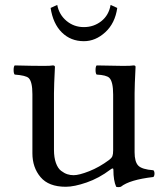

<svg xmlns="http://www.w3.org/2000/svg" viewBox="-20 -747 680 778"><path d="M211.9 -727.1Q219.7 -687 249.8 -662.1Q279.8 -637.2 319.8 -637.2Q359.9 -637.2 390.4 -661.1Q420.9 -685.1 428.2 -727.1L455.1 -714.8Q446.3 -652.8 406.7 -616.5Q367.2 -580.1 319.8 -580.1Q266.6 -580.1 230.7 -615.5Q194.8 -650.9 185.1 -714.8ZM246.6 9.8Q177.2 9.8 144.3 -29.3Q111.3 -68.4 111.3 -126V-365.2Q111.3 -416 96.2 -430.7Q85 -441.4 39.6 -444.8Q35.2 -449.2 35.2 -463.4Q35.2 -477.5 39.6 -481.9Q113.8 -480 157.7 -480Q184.6 -480 194.3 -481.9Q202.1 -481.9 202.6 -476.1Q198.7 -398.9 198.7 -369.1V-140.1Q198.7 -108.9 206.5 -86.9Q214.4 -64.9 227.5 -54.9Q240.7 -44.9 252.9 -41Q265.1 -37.1 278.3 -37.1Q300.3 -37.1 341.3 -53.2Q382.3 -69.3 422.4 -99.1Q432.6 -106.9 435.5 -114.5Q438.5 -122.1 438.5 -138.2V-363.8Q438.5 -416.5 422.9 -431.6Q411.1 -442.9 371.6 -444.8Q367.2 -449.2 367.2 -463.4Q367.2 -477.5 371.6 -481.9Q445.8 -480 478.8 -480Q511.7 -480 521.5 -481.9Q529.3 -481.9 529.3 -476.1Q525.4 -398.9 525.4 -369.1V-129.9Q525.4 -91.3 540.3 -75.9Q555.2 -60.5 601.6 -57.1Q606 -52.7 606 -43.7Q606 -34.7 601.6 -29.8Q504.9 -18.6 469.7 9.8Q458.5 12.7 450.7 9.8Q439.5 -15.1 439.5 -59.1Q439.5 -69.3 427.7 -60.1Q381.3 -24.9 331.1 -7.6Q280.8 9.8 246.6 9.8Z"/></svg>

Font: Linux Libertine Mono
Style: Mono
Weight: 400
Designer: Philipp H. Poll
Foundry: Philipp H. Poll
Version: Version 5.1.7 ; ttfautohint (v0.9)